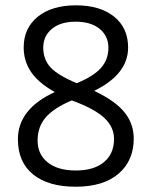

<svg xmlns="http://www.w3.org/2000/svg" viewBox="-20 -695 573 724"><path d="M463.1 -515.7Q463.1 -415.1 335.2 -352.4Q415.1 -314.5 449.7 -271.2Q484.3 -228 484.3 -172.4Q484.3 -89 426.9 -39.9Q369.6 9.1 265.7 9.1Q161.8 9.1 104.7 -37.4Q47.5 -83.9 47.5 -169.9Q47.5 -284.1 186.6 -347.8Q125.4 -382.2 97.3 -423.4Q69.3 -464.6 69.3 -516.2Q69.3 -588.5 122.3 -632Q175.9 -674.9 266.4 -674.9Q356.9 -674.9 410 -632.5Q463.1 -590 463.1 -515.7ZM269.5 -381.2Q333.7 -408 361.2 -439.3Q388.8 -470.7 388.8 -514.9Q388.8 -559.2 355.7 -586.2Q322.5 -613.2 265.4 -613.2Q208.3 -613.2 175.7 -586.2Q143.1 -559.2 143.1 -515.2Q143.1 -471.2 170.1 -441.4Q197.2 -411.5 269.5 -381.2ZM410 -171.4Q410 -215.4 374.1 -249.7Q338.2 -284.1 250.8 -316.5Q183 -287.7 152.4 -252.3Q121.8 -216.9 121.8 -165.1Q121.8 -113.2 159.8 -82.7Q197.7 -52.1 265.9 -52.1Q334.2 -52.1 372.1 -83.7Q410 -115.3 410 -171.4Z"/></svg>

Font: Khula
Style: Regular
Weight: 400
Designer: Erin McLaughlin, Steve Matteson
Version: Version 1.000;PS 1.0;hotconv 1.0.72;makeotf.lib2.5.5900; ttf